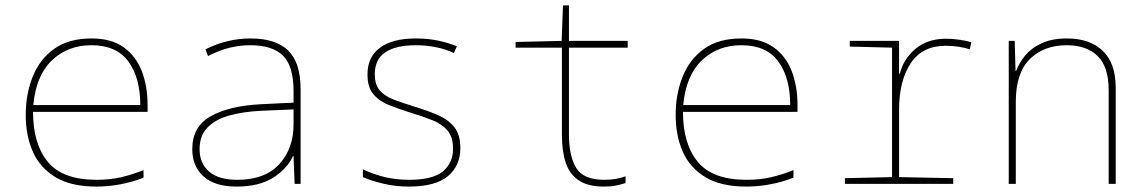

<svg xmlns="http://www.w3.org/2000/svg" viewBox="-20 -679 4240 709"><path d="M336 10Q242 10 184.5 -25Q127 -60 101 -119.5Q75 -179 75 -254Q75 -332 101 -396.5Q127 -461 180.5 -499Q234 -537 318 -537Q391 -537 436.5 -504.5Q482 -472 503.5 -416.5Q525 -361 525 -291V-266H102Q102 -148 156.5 -81.5Q211 -15 337 -15Q386 -15 427 -24.5Q468 -34 510 -51V-23Q470 -7 425 1.5Q380 10 336 10ZM498 -291Q498 -392 454 -452Q410 -512 318 -512Q230 -512 171.5 -456Q113 -400 103 -291Z M854 10Q773 10 731.5 -27.5Q690 -65 690 -128Q690 -212 758.5 -250Q827 -288 941 -294L1064 -300V-343Q1064 -435 1025 -473.5Q986 -512 904 -512Q867 -512 829 -503Q791 -494 748 -472L739 -497Q779 -517 820.5 -527Q862 -537 905 -537Q998 -537 1044 -492.5Q1090 -448 1090 -350V0H1068L1064 -103H1062Q1040 -55 988 -22.5Q936 10 854 10ZM856 -15Q958 -15 1011 -72.5Q1064 -130 1064 -220V-275L946 -270Q879 -267 827 -252.5Q775 -238 746 -208Q717 -178 717 -128Q717 -76 752 -45.5Q787 -15 856 -15Z M1490 10Q1440 10 1394.5 -1Q1349 -12 1320 -25V-54Q1400 -15 1490 -15Q1579 -15 1616 -46.5Q1653 -78 1653 -130Q1653 -173 1632.5 -197Q1612 -221 1577 -235Q1542 -249 1499 -262Q1458 -275 1421 -289Q1384 -303 1360.5 -329Q1337 -355 1337 -404Q1337 -469 1383.5 -503Q1430 -537 1515 -537Q1560 -537 1598 -529Q1636 -521 1667 -508L1656 -483Q1628 -497 1591 -504.5Q1554 -512 1515 -512Q1442 -512 1403 -486Q1364 -460 1364 -405Q1364 -366 1382.5 -345Q1401 -324 1433.5 -311.5Q1466 -299 1508 -286Q1558 -271 1597 -254Q1636 -237 1658 -209Q1680 -181 1680 -133Q1680 -67 1634 -28.5Q1588 10 1490 10Z M2211 10Q2151 10 2117 -13Q2083 -36 2069 -78.5Q2055 -121 2055 -180V-503H1884V-524L2054 -528L2059 -659H2081V-528H2298V-503H2081V-183Q2081 -102 2108 -58.5Q2135 -15 2211 -15Q2236 -15 2255 -18.5Q2274 -22 2290 -28V-3Q2274 2 2255.5 6Q2237 10 2211 10Z M2736 10Q2642 10 2584.5 -25Q2527 -60 2501 -119.5Q2475 -179 2475 -254Q2475 -332 2501 -396.5Q2527 -461 2580.5 -499Q2634 -537 2718 -537Q2791 -537 2836.5 -504.5Q2882 -472 2903.5 -416.5Q2925 -361 2925 -291V-266H2502Q2502 -148 2556.5 -81.5Q2611 -15 2737 -15Q2786 -15 2827 -24.5Q2868 -34 2910 -51V-23Q2870 -7 2825 1.5Q2780 10 2736 10ZM2898 -291Q2898 -392 2854 -452Q2810 -512 2718 -512Q2630 -512 2571.5 -456Q2513 -400 2503 -291Z M3100 0V-21L3274 -25V-503L3118 -507V-528H3300V-407H3303Q3316 -461 3360.5 -498.5Q3405 -536 3473 -536Q3499 -536 3525 -532Q3551 -528 3567 -523L3561 -497Q3542 -503 3519.5 -506.5Q3497 -510 3472 -510Q3386 -510 3343 -445.5Q3300 -381 3300 -273V-25L3500 -21V0Z M3705 0V-528H3727L3730 -417H3732Q3744 -448 3766.5 -475Q3789 -502 3827 -519.5Q3865 -537 3920 -537Q4004 -537 4052 -491.5Q4100 -446 4100 -354V0H4074V-345Q4074 -433 4033 -472.5Q3992 -512 3919 -512Q3835 -512 3783 -461Q3731 -410 3731 -302V0Z"/></svg>

Font: Noto Sans Mono Thin
Style: Regular
Weight: 100
Designer: Monotype Design Team
Foundry: Monotype Imaging Inc.
Version: Version 2.014